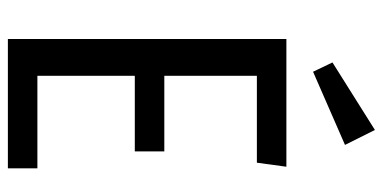

<svg xmlns="http://www.w3.org/2000/svg" viewBox="-256 -692 948 475"><g transform="rotate(90 217.5 -454.0)"><path d="M382 -616H167V-387H354V-314H167V-73H396V0H76V-689H392ZM338 -834 157 -755 134 -803 301 -908Z"/></g></svg>

Font: Fira Sans Compressed
Style: Regular
Weight: 400
Width: 1
Designer: bBox Type GmbH & Carrois Corporate GbR & Edenspiekermann AG
Foundry: bBox Type GmbH & Carrois Corporate GbR & Edenspiekermann AG
Version: Version 4.301